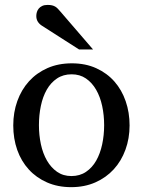

<svg xmlns="http://www.w3.org/2000/svg" viewBox="-20 -753 584 785"><path d="M405.8 -241.2Q405.8 -282.2 397.7 -319.8Q389.6 -357.4 373 -386.2Q356.4 -415 331.5 -432.1Q306.6 -449.2 272.9 -449.2Q238.3 -449.2 212.9 -432.1Q187.5 -415 171.1 -386.2Q154.8 -357.4 147 -319.8Q139.2 -282.2 139.2 -241.2Q139.2 -200.7 147.2 -163.1Q155.3 -125.5 171.9 -96.7Q188.5 -67.9 213.4 -50.5Q238.3 -33.2 272 -33.2Q306.2 -33.2 331.5 -50.3Q356.9 -67.4 373.3 -96.2Q389.6 -125 397.7 -162.6Q405.8 -200.2 405.8 -241.2ZM509.8 -240.2Q509.8 -187 492.9 -140.9Q476.1 -94.7 445.1 -60.8Q414.1 -26.9 369.9 -7.3Q325.7 12.2 271 12.2Q216.3 12.2 172.4 -7.1Q128.4 -26.4 97.7 -60.1Q66.9 -93.8 50.5 -139.9Q34.2 -186 34.2 -240.2Q34.2 -293.5 50.8 -339.8Q67.4 -386.2 98.6 -420.7Q129.9 -455.1 174.1 -474.6Q218.3 -494.1 273.9 -494.1Q329.6 -494.1 373.5 -474.1Q417.5 -454.1 447.8 -419.7Q478 -385.3 493.9 -339.1Q509.8 -293 509.8 -240.2ZM303.2 -550.8 151.4 -647.9Q140.6 -654.8 134.5 -664.6Q128.4 -674.3 128.4 -688Q128.4 -695.8 130.9 -703.9Q133.3 -711.9 138.7 -718.3Q144 -724.6 152.8 -728.8Q161.6 -732.9 174.3 -732.9Q185.1 -732.9 192.4 -731.2Q199.7 -729.5 205.6 -726.1Q211.4 -722.7 216.3 -717.5Q221.2 -712.4 226.6 -706.1L360.4 -550.8Z"/></svg>

Font: BabelStone Ogham Pictish
Style: Bold Italic
Weight: 700
Italic angle: -30°
Designer: Andrew West
Foundry: BabelStone
Version: Version 1.02 March 14, 2022